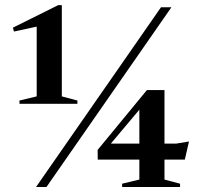

<svg xmlns="http://www.w3.org/2000/svg" viewBox="-20 -744 800 764"><path d="M126 -360.5V-638L35.5 -618.5L31.5 -634L211.5 -723.5H226V-360.5L288 -344V-331H57.5V-344ZM123.5 0 620.5 -715H662L165 0ZM564.5 -385.5H634.5V-172.5H680.5L732 -181L715.5 -109H634.5V-29.5L696.5 -13V0H466V-13L534.5 -29.5V-109H369L368.5 -147.5ZM534.5 -172.5V-307.5L421 -172.5Z"/></svg>

Font: Newsreader Display SemiBold
Style: Regular
Weight: 600
Designer: Hugues Gentile
Foundry: Production Type
Version: Version 1.001